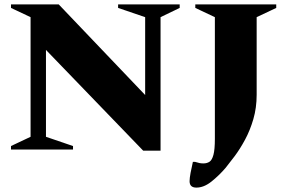

<svg xmlns="http://www.w3.org/2000/svg" viewBox="-20 -680 1306 873"><path d="M30 0V-16L119 -58V-602L30 -644V-660H247L640 -248V-602L517 -644V-660H797V-644L710 -602V5H631L189 -453V-58L312 -16V0ZM873 173Q842 173 842 144Q842 130 846.5 106Q851 82 857 56H867Q880 60 887.5 61.5Q895 63 905 63Q921 63 932.5 55.5Q944 48 950.5 24Q957 0 957 -49V-602L868 -644V-660H1236V-644L1147 -602V-249Q1147 -190 1132 -138.5Q1117 -87 1094 -44.5Q1071 -2 1047 30Q1023 62 1006 83Q976 118 941.5 145.5Q907 173 873 173Z"/></svg>

Font: Spectral ExtraBold
Style: Regular
Weight: 800
Designer: Jean-Baptiste Levee
Foundry: Production Type
Version: Version 2.001